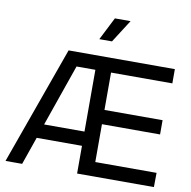

<svg xmlns="http://www.w3.org/2000/svg" viewBox="-102 -1092 1190 1194"><g transform="rotate(10 493.5 -495.5)"><path d="M278 -745H949V-655H562V-419H929V-329H562V-90H949L948 0H463V-175H177L116 0H11ZM463 -265V-655H344L208 -265ZM527 -991H626L534 -847H454Z"/></g></svg>

Font: Eudoxus Sans Medium
Style: Regular
Weight: 500
Designer: Stijn de Vries
Foundry: tokotype
Version: Version 2.005